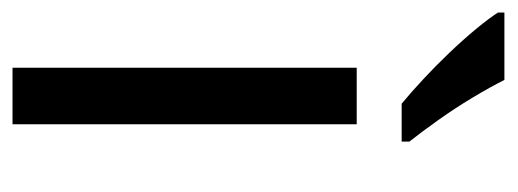

<svg xmlns="http://www.w3.org/2000/svg" viewBox="-274 -532 806 299"><g transform="rotate(90 128.5 -383.0)"><path d="M173 0H85V-536H173ZM104 -766Q115 -744 131.5 -716.5Q148 -689 166.5 -663Q185 -637 200 -618V-606H141Q124 -620 103 -639.5Q82 -659 61.5 -680.5Q41 -702 24.5 -722Q8 -742 -1 -756V-766Z"/></g></svg>

Font: Noto Sans Lao UI
Style: Regular
Weight: 400
Designer: Monotype Design Team
Foundry: Monotype Imaging Inc.
Version: Version 2.000